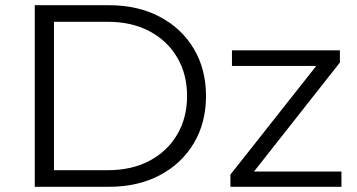

<svg xmlns="http://www.w3.org/2000/svg" viewBox="-20 -720 1377 740"><path d="M114 0V-700H399Q511 -700 595.5 -655.5Q680 -611 727 -532Q774 -453 774 -350Q774 -247 727 -168Q680 -89 595.5 -44.5Q511 0 399 0ZM188 -64H395Q488 -64 556.5 -100.5Q625 -137 663 -201.5Q701 -266 701 -350Q701 -434 663 -498.5Q625 -563 556.5 -599.5Q488 -636 395 -636H188ZM868 0V-47L1199 -466H874V-526H1290V-479L959 -59H1296V0Z"/></svg>

Font: Montserrat
Style: Regular
Weight: 400
Designer: Julieta Ulanovsky
Foundry: Julieta Ulanovsky
Version: Version 9.000; ttfautohint (v1.8.4.7-5d5b)